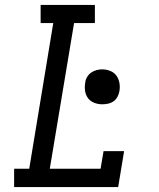

<svg xmlns="http://www.w3.org/2000/svg" viewBox="-20 -755 640 775"><path d="M37 0V-74H98L195 -662H144V-735H363V-662H279L181 -74H386L398 -145H481L457 0ZM393 -334Q376 -334 360.5 -340Q345 -346 335.5 -358.5Q326 -371 323.5 -387.5Q321 -404 324 -421Q325 -433 331.5 -444Q338 -455 348 -462Q358 -469 369.5 -472Q381 -475 393 -475Q410 -475 425.5 -468.5Q441 -462 450 -449.5Q459 -437 462 -420.5Q465 -404 462 -387Q460 -375 454 -364Q448 -353 438 -346Q428 -339 416 -336.5Q404 -334 393 -334Z"/></svg>

Font: Iosevka Slab Extended
Style: Italic
Weight: 400
Width: 7
Italic angle: -9°
Monospace: yes
Designer: Belleve Invis
Foundry: Belleve Invis
Version: Version 11.1.0; ttfautohint (v1.8.3)